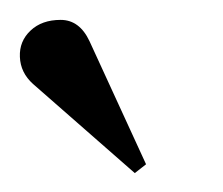

<svg xmlns="http://www.w3.org/2000/svg" viewBox="-35 -628 228 196"><path d="M-1.3 -542.3Q-14.1 -553.8 -14.7 -569.9Q-15.4 -585.9 -3.8 -596.8Q7.7 -607.7 26.9 -607.7Q46.2 -607.7 56.4 -585.9L114.1 -460.3L102.6 -451.3Z"/></svg>

Font: Suranna
Style: Regular
Weight: 400
Version: Version 1.0.5; ttfautohint (v1.2.42-39fb)